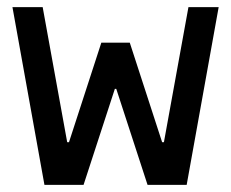

<svg xmlns="http://www.w3.org/2000/svg" viewBox="-20 -520 650 540"><path d="M303 -270 215 0H105L15 -500H100L169 -120H174L265 -400H345L436 -120H441L510 -500H595L505 0H395L307 -270Z"/></svg>

Font: Cuprum
Style: Regular
Weight: 400
Designer: Jovanny Lemonad
Foundry: Jovanny Lemonad
Version: Version 1.002